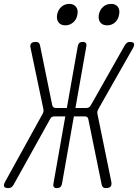

<svg xmlns="http://www.w3.org/2000/svg" viewBox="-75 -955 708 985"><path d="M-6 -6Q-11 2 -17 6Q-23 10 -32 10Q-49 10 -53.5 2.5Q-58 -5 -49 -22L143 -370Q147 -377 148 -384Q149 -391 147 -398L82 -708Q78 -725 85 -732.5Q92 -740 109 -740Q118 -740 123 -736Q128 -732 130 -724L193 -415Q195 -408 199.5 -404.5Q204 -401 212 -401H268L324 -718Q326 -729 332 -734.5Q338 -740 349 -740Q360 -740 365 -734.5Q370 -729 368 -718L312 -401H368Q376 -401 381.5 -404.5Q387 -408 391 -415L566 -724Q571 -732 577 -736Q583 -740 591 -740Q608 -740 612 -732Q616 -724 607 -708L431 -398Q427 -391 425 -384Q423 -377 425 -370L496 -23Q499 -6 492.5 2Q486 10 468 10Q459 10 454 6Q449 2 447 -6L378 -344Q376 -351 372 -354.5Q368 -358 360 -358H304L243 -12Q241 -1 234.5 4.5Q228 10 217 10Q206 10 201.5 4.5Q197 -1 199 -12L260 -358H204Q196 -358 190.5 -354.5Q185 -351 182 -344ZM475 -825Q451 -825 439.5 -840Q428 -855 432 -880Q437 -905 454 -920Q471 -935 495 -935Q518 -935 529.5 -920Q541 -905 536 -880Q532 -855 515 -840Q498 -825 475 -825ZM260 -825Q237 -825 225.5 -840Q214 -855 218 -880Q223 -905 240 -920Q257 -935 280 -935Q303 -935 315 -920Q327 -905 322 -880Q318 -855 300.5 -840Q283 -825 260 -825Z"/></svg>

Font: Maple Mono NL Thin
Style: Italic
Weight: 250
Italic angle: -10°
Monospace: yes
Designer: subframe7536
Version: Version 7.000